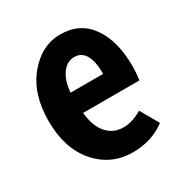

<svg xmlns="http://www.w3.org/2000/svg" viewBox="-140 -687 781 812"><g transform="rotate(-30 250.0 -281.0)"><path d="M281.2 11.7Q175.8 11.7 106.4 -67.4Q37.1 -146.5 37.1 -281.2Q37.1 -412.1 104 -493.2Q170.9 -574.2 262.7 -574.2Q358.4 -574.2 409.7 -501Q460.9 -427.7 460.9 -306.6Q460.9 -272.5 456.1 -238.3H180.7Q187.5 -170.9 218.8 -135.3Q250 -99.6 299.8 -99.6Q341.8 -99.6 390.6 -127.9L441.4 -39.1Q373 11.7 281.2 11.7ZM177.7 -338.9H336.9Q336.9 -461.9 265.6 -461.9Q231.4 -461.9 207 -429.7Q182.6 -397.5 177.7 -338.9Z"/></g></svg>

Font: Gen Shin Gothic Monospace Bold
Style: Bold
Weight: 700
Designer: [Source Han Sans]
Ryoko NISHIZUKA  (kana & ideographs); Paul D. Hunt (Latin, Greek & Cyrillic); Wenlong ZHANG  (bopomofo
Version: Version 1.002.20150607